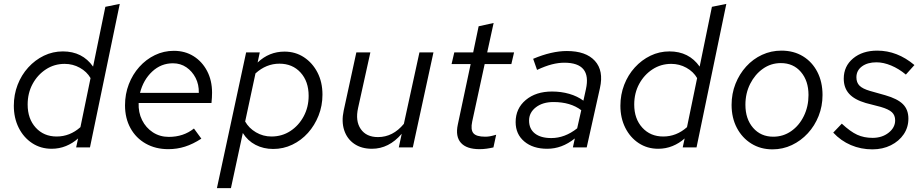

<svg xmlns="http://www.w3.org/2000/svg" viewBox="-20 -757 4739 986"><path d="M245 7Q189 7 145 -22Q101 -51 76 -101Q51 -151 51 -214Q51 -271 70.5 -321.5Q90 -372 125 -410.5Q160 -449 205.5 -471Q251 -493 303 -493Q403 -493 458 -415L521 -722L595 -737L442 0H371L381 -46Q353 -21 318.5 -7Q284 7 245 7ZM271 -56Q339 -56 393 -104L445 -356Q426 -389 390 -409Q354 -429 312 -429Q259 -429 216 -401Q173 -373 147.5 -326Q122 -279 122 -220Q122 -147 163.5 -101.5Q205 -56 271 -56Z M844 9Q779 9 728.5 -19.5Q678 -48 650 -99Q622 -150 622 -216Q622 -274 641.5 -324.5Q661 -375 695.5 -413.5Q730 -452 775.5 -474Q821 -496 873 -496Q930 -496 974 -468.5Q1018 -441 1043.5 -392.5Q1069 -344 1069 -281Q1069 -257 1066 -228H692Q690 -180 709.5 -140.5Q729 -101 765 -77.5Q801 -54 847 -54Q922 -54 976 -97L1014 -45Q971 -17 930 -4Q889 9 844 9ZM699 -280H1001Q1002 -323 984.5 -357Q967 -391 937 -411.5Q907 -432 868 -432Q807 -432 761.5 -389.5Q716 -347 699 -280Z M1094 209 1244 -488H1314L1303 -436Q1362 -492 1441 -492Q1497 -492 1541 -463Q1585 -434 1610.5 -384.5Q1636 -335 1636 -271Q1636 -214 1616 -163.5Q1596 -113 1561.5 -74.5Q1527 -36 1481 -14Q1435 8 1383 8Q1333 8 1292.5 -13Q1252 -34 1227 -74L1166 209ZM1415 -430Q1347 -430 1292 -380L1239 -133Q1258 -99 1294.5 -77.5Q1331 -56 1374 -56Q1428 -56 1471 -84Q1514 -112 1539.5 -159.5Q1565 -207 1565 -265Q1565 -339 1523.5 -384.5Q1482 -430 1415 -430Z M1890 7Q1836 7 1799 -18.5Q1762 -44 1747.5 -88.5Q1733 -133 1745 -189L1810 -488H1882L1819 -203Q1804 -136 1832.5 -94.5Q1861 -53 1921 -53Q1998 -53 2054 -121L2134 -488H2206L2100 0H2028L2043 -70Q1977 7 1890 7Z M2443 9Q2376 9 2347 -23.5Q2318 -56 2331 -117L2397 -428H2299L2313 -488H2410L2438 -622L2515 -639L2482 -488H2620L2606 -428H2469L2405 -133Q2396 -91 2411 -73Q2426 -55 2472 -55Q2484 -55 2495.5 -57Q2507 -59 2528 -65L2514 0Q2497 4 2479 6.5Q2461 9 2443 9Z M2790 7Q2717 7 2672.5 -30.5Q2628 -68 2628 -130Q2628 -200 2680 -243.5Q2732 -287 2815 -287Q2862 -287 2903.5 -275Q2945 -263 2976 -240L2989 -299Q3019 -435 2878 -435Q2848 -435 2814.5 -426.5Q2781 -418 2738 -398L2718 -455Q2813 -495 2891 -495Q2989 -495 3035 -444.5Q3081 -394 3061 -305L2993 0H2922L2932 -46Q2898 -19 2863 -6Q2828 7 2790 7ZM2811 -48Q2881 -48 2944 -98L2965 -191Q2910 -233 2822 -233Q2767 -233 2732 -206Q2697 -179 2697 -138Q2697 -95 2727 -71.5Q2757 -48 2811 -48Z M3360 7Q3304 7 3260 -22Q3216 -51 3191 -101Q3166 -151 3166 -214Q3166 -271 3185.5 -321.5Q3205 -372 3240 -410.5Q3275 -449 3320.5 -471Q3366 -493 3418 -493Q3518 -493 3573 -415L3636 -722L3710 -737L3557 0H3486L3496 -46Q3468 -21 3433.5 -7Q3399 7 3360 7ZM3386 -56Q3454 -56 3508 -104L3560 -356Q3541 -389 3505 -409Q3469 -429 3427 -429Q3374 -429 3331 -401Q3288 -373 3262.5 -326Q3237 -279 3237 -220Q3237 -147 3278.5 -101.5Q3320 -56 3386 -56Z M3947 10Q3886 10 3838.5 -19.5Q3791 -49 3764 -100.5Q3737 -152 3737 -218Q3737 -276 3757 -326.5Q3777 -377 3812 -415.5Q3847 -454 3893.5 -475.5Q3940 -497 3993 -497Q4056 -497 4103.5 -468Q4151 -439 4177.5 -387.5Q4204 -336 4204 -269Q4204 -212 4184 -161.5Q4164 -111 4128.5 -72.5Q4093 -34 4046.5 -12Q4000 10 3947 10ZM3951 -55Q4002 -55 4043 -83.5Q4084 -112 4108 -161Q4132 -210 4132 -269Q4132 -342 4093 -387.5Q4054 -433 3990 -433Q3939 -433 3898 -404Q3857 -375 3832.5 -326.5Q3808 -278 3808 -219Q3808 -146 3847.5 -100.5Q3887 -55 3951 -55Z M4460 10Q4401 10 4349.5 -12Q4298 -34 4259 -76L4303 -122Q4347 -81 4382 -65Q4417 -49 4461 -49Q4510 -49 4543.5 -75.5Q4577 -102 4577 -139Q4577 -165 4560.5 -180.5Q4544 -196 4503 -208L4426 -228Q4368 -245 4340.5 -275.5Q4313 -306 4313 -353Q4313 -417 4361 -457Q4409 -497 4485 -497Q4588 -497 4676 -423L4632 -374Q4596 -404 4556.5 -420.5Q4517 -437 4481 -437Q4435 -437 4406.5 -416Q4378 -395 4378 -360Q4378 -333 4394 -317Q4410 -301 4448 -290L4526 -268Q4589 -250 4617 -222Q4645 -194 4645 -148Q4645 -103 4621 -67.5Q4597 -32 4555 -11Q4513 10 4460 10Z"/></svg>

Font: Red Hat Text VF
Style: Italic
Weight: 400
Italic angle: -12°
Designer: Pentagram, MCKL
Foundry: Pentagram, MCKL
Version: Version 1.023